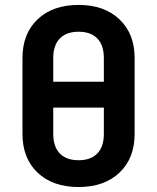

<svg xmlns="http://www.w3.org/2000/svg" viewBox="-20 -750 639 780"><path d="M299.3 9.8Q194.3 9.8 132.8 -48.6Q71.3 -106.9 71.3 -206.1V-514.2Q71.3 -613.3 132.8 -671.6Q194.3 -730 299.3 -730Q403.8 -730 465.3 -671.4Q526.9 -612.8 526.9 -515.1V-206.1Q526.9 -106.9 465.3 -48.6Q403.8 9.8 299.3 9.8ZM196.3 -418H401.9V-514.2Q401.9 -565.9 375.5 -593.5Q349.1 -621.1 299.3 -621.1Q249.5 -621.1 222.9 -593.5Q196.3 -565.9 196.3 -514.2ZM299.3 -99.1Q348.6 -99.1 375.2 -126.5Q401.9 -153.8 401.9 -206.1V-313H196.3V-206.1Q196.3 -154.3 222.9 -126.7Q249.5 -99.1 299.3 -99.1Z"/></svg>

Font: UDEV Gothic 35
Style: Bold
Weight: 700
Version: v2.1.0; ttfautohint (v1.8.4.7-5d5b-dirty) -l 6 -r 45 -G 200 